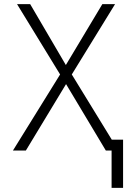

<svg xmlns="http://www.w3.org/2000/svg" viewBox="-20 -734 640 936"><path d="M580 -53V182H524V0H496L302 -324L106 0H43L273 -371L63 -714H127L301 -417L479 -714H541L330 -371L525 -53Z"/></svg>

Font: Noto Sans Mono UI Light
Style: Regular
Weight: 300
Monospace: yes
Designer: Monotype Design team
Foundry: Monotype Imaging Inc.
Version: Version 1.000